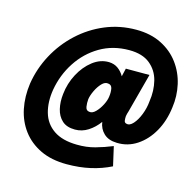

<svg xmlns="http://www.w3.org/2000/svg" viewBox="-109 -838 996 981"><g transform="rotate(15 389.0 -348.0)"><path d="M40 -320Q53 -402 92.5 -475.5Q132 -549 193 -605.5Q254 -662 330.5 -694Q407 -726 494 -726Q570 -726 627 -697.5Q684 -669 720 -620.5Q756 -572 769.5 -512Q783 -452 774 -390Q765 -317 733 -260.5Q701 -204 652.5 -172Q604 -140 546 -142Q502 -143 477 -166.5Q452 -190 447 -226Q423 -193 391 -172.5Q359 -152 322 -152Q278 -152 253.5 -174.5Q229 -197 220.5 -233.5Q212 -270 217 -312Q223 -369 249.5 -419Q276 -469 316 -500Q356 -531 402 -530Q430 -529 450 -514.5Q470 -500 483 -477L493 -520H618L563 -313Q561 -307 559 -300Q557 -293 556 -286Q555 -274 556.5 -262.5Q558 -251 569 -249Q586 -244 604.5 -264.5Q623 -285 636.5 -319.5Q650 -354 653 -390Q662 -448 649 -499.5Q636 -551 596 -583.5Q556 -616 486 -616Q400 -616 332 -576Q264 -536 220 -468.5Q176 -401 162 -320Q151 -253 166.5 -198.5Q182 -144 228 -112.5Q274 -81 351 -80Q402 -79 447 -91.5Q492 -104 536 -122L559 -21Q509 4 451.5 17Q394 30 327 30Q246 30 187.5 2Q129 -26 92.5 -74.5Q56 -123 43 -186Q30 -249 40 -320ZM348 -320Q346 -299 349 -280Q352 -261 368 -259Q385 -255 402.5 -272.5Q420 -290 433 -315.5Q446 -341 448 -362Q451 -384 447.5 -402.5Q444 -421 427 -423Q409 -427 392 -409Q375 -391 363 -365.5Q351 -340 348 -320Z"/></g></svg>

Font: Jost* Heavy
Style: Italic
Weight: 800
Italic angle: -10°
Version: Version 3.7